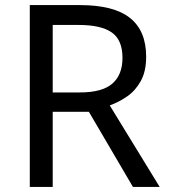

<svg xmlns="http://www.w3.org/2000/svg" viewBox="-20 -734 662 754"><path d="M294 -714Q427 -714 490.5 -663.5Q554 -613 554 -511Q554 -454 533 -416Q512 -378 479.5 -355.5Q447 -333 411 -320L607 0H502L329 -295H187V0H97V-714ZM289 -636H187V-371H294Q381 -371 421 -405.5Q461 -440 461 -507Q461 -577 419 -606.5Q377 -636 289 -636Z"/></svg>

Font: Noto Sans Tifinagh Rhissa Ixa
Style: Regular
Weight: 400
Designer: JamraPatel
Foundry: JamraPatel LLC
Version: Version 2.006; ttfautohint (v1.8.4.7-5d5b)